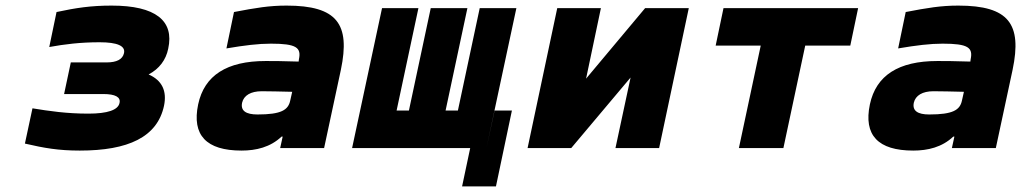

<svg xmlns="http://www.w3.org/2000/svg" viewBox="-20 -529 3648 686"><path d="M361 -306H233L209 -193H349C392 -193 412 -182 407 -161C402 -136 364 -123 296 -123C218 -123 157 -132 96 -142L69 -16C138 0 189 9 265 9C438 9 542 -39 566 -151C577 -204 559 -242 511 -263C549 -283 573 -315 581 -355C603 -455 536 -509 379 -509C305 -509 252 -501 182 -486L156 -361C211 -371 267 -378 336 -378C399 -378 429 -365 423 -339C418 -317 397 -306 361 -306Z M1004 -509C942 -509 894 -501 816 -486L789 -356C854 -367 903 -373 948 -373C1039 -373 1057 -359 1048 -317L1047 -309C992 -311 950 -311 929 -311C791 -311 710 -260 688 -156C665 -46 717 9 843 9C895 9 946 -3 986 -41H990L981 0H1138L1198 -280C1232 -443 1185 -509 1004 -509ZM845 -162C851 -188 876 -203 915 -203C941 -203 984 -202 1024 -201L1017 -170C1010 -136 985 -120 900 -120C859 -120 839 -133 845 -162Z M1345 -500 1238 0H1660L1631 137H1752L1809 -134H1747L1718 0L1825 -500H1694L1616 -134H1572L1650 -500H1519L1441 -134H1397L1475 -500Z M1865 0H2021L2233 -252L2179 0H2335L2441 -500H2285L2074 -248L2127 -500H1971Z M2620 0H2779L2857 -366H3018L3046 -500H2565L2537 -366H2698Z M3404 -509C3342 -509 3294 -501 3216 -486L3189 -356C3254 -367 3303 -373 3348 -373C3439 -373 3457 -359 3448 -317L3447 -309C3392 -311 3350 -311 3329 -311C3191 -311 3110 -260 3088 -156C3065 -46 3117 9 3243 9C3295 9 3346 -3 3386 -41H3390L3381 0H3538L3598 -280C3632 -443 3585 -509 3404 -509ZM3245 -162C3251 -188 3276 -203 3315 -203C3341 -203 3384 -202 3424 -201L3417 -170C3410 -136 3385 -120 3300 -120C3259 -120 3239 -133 3245 -162Z"/></svg>

Font: LT Wave Mono Black
Style: Italic
Weight: 900
Designer: Daniel Lyons
Version: Version 2.5 (Glyphs App)